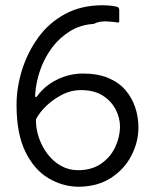

<svg xmlns="http://www.w3.org/2000/svg" viewBox="-20 -699 586 731"><path d="M277 12Q218 11 164.5 -20.5Q111 -52 77 -120.5Q43 -189 43 -300Q43 -366 64 -433Q85 -500 125.5 -556Q166 -612 227.5 -645.5Q289 -679 371 -679Q379 -679 394.5 -678Q410 -677 422 -674Q426 -674 430 -671Q434 -668 434 -660Q434 -651 434 -641Q434 -631 434 -621Q434 -615 432 -613.5Q430 -612 424 -614Q418 -615 408 -616Q398 -617 385.5 -617.5Q373 -618 360.5 -616Q348 -614 337 -608Q287 -605 247 -580.5Q207 -556 178.5 -518Q150 -480 133.5 -433.5Q117 -387 114 -340Q113 -332 115.5 -329.5Q118 -327 124 -336Q151 -373 197.5 -396Q244 -419 296 -419Q352 -419 392.5 -402Q433 -385 458 -355.5Q483 -326 495 -289.5Q507 -253 507 -214Q507 -158 480 -106Q453 -54 401.5 -21Q350 12 277 12ZM277 -51Q329 -51 364.5 -75.5Q400 -100 418 -137.5Q436 -175 437 -215Q437 -251 420 -283Q403 -315 370.5 -335.5Q338 -356 287 -356Q251 -356 217.5 -339Q184 -322 157.5 -297Q131 -272 117 -245Q116 -210 128 -175Q140 -140 161.5 -112Q183 -84 212.5 -67.5Q242 -51 277 -51Z"/></svg>

Font: Glory
Style: Regular
Weight: 400
Designer: Robert Leuschke
Foundry: Robert Leuschke
Version: Version 1.011